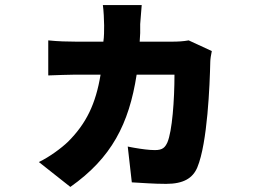

<svg xmlns="http://www.w3.org/2000/svg" viewBox="-20 -656 1040 756"><path d="M518 -362H667C667 -262 658 -139 639 -95C630 -76 621 -65 590 -65C567 -65 538 -69 509 -74L498 -76C493 -77 488 -78 483 -79L499 62C537 64 584 68 634 68C702 68 739 46 757 3C797 -93 806 -322 808 -413C808 -422 811 -442 814 -455L723 -497C701 -493 679 -492 659 -492H530C531 -502 531 -514 532 -526V-536C532 -545 532 -553 532 -561C533 -580 537 -618 538 -636H385C388 -618 390 -574 390 -556C390 -535 390 -511 387 -492H279C248 -492 208 -493 170 -497V-359C205 -361 246 -361 272 -362H376C357 -247 320 -170 248 -98C222 -73 175 -38 133 -18L257 80C419 -34 488 -168 518 -362Z"/></svg>

Font: Glow Sans SC Normal ExtraBold
Style: Regular
Weight: 800
Designer: Ryoko NISHIZUKA (kana, bopomofo & ideographs); Paul D. Hunt (Latin, Greek & Cyrillic); Sandoll Communications, Soo-young
Version: Version 0.93